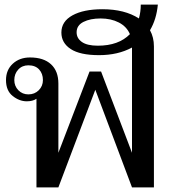

<svg xmlns="http://www.w3.org/2000/svg" viewBox="-20 -812 748 832"><path d="M630 -681Q647 -650 647 -611V0H552L393 -423L233 0H138V-384Q122 -373 96 -373Q64 -373 35 -396Q6 -419 6 -465Q6 -509 35.5 -536Q65 -563 110 -563Q169 -563 201 -533.5Q233 -504 233 -450V-150L368 -502H418L552 -150V-606Q491 -573 409 -573Q327 -573 286.5 -599.5Q246 -626 246 -671Q246 -719 294 -745.5Q342 -772 424 -772Q520 -772 582 -732Q590 -761 590 -792H664Q658 -728 630 -681ZM543 -664Q529 -697 495 -714.5Q461 -732 416 -732Q371 -732 341.5 -717Q312 -702 312 -672Q312 -646 335 -630Q358 -614 404 -614Q494 -614 543 -664ZM166 -465Q166 -493 149.5 -511Q133 -529 103 -529Q76 -529 59 -510.5Q42 -492 42 -465Q42 -439 59.5 -421Q77 -403 103 -403Q130 -403 148 -421Q166 -439 166 -465Z"/></svg>

Font: TavirajRegular
Style: Regular
Weight: 400
Designer: Katatrad Team
Foundry: CadsonDemak
Version: Version 1.000